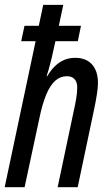

<svg xmlns="http://www.w3.org/2000/svg" viewBox="-20 -780 459 800"><path d="M-0.5 0 128.4 -608.4H68.4L82 -672.4H141.6L160.2 -759.8H243.7L225.1 -672.4H317.4L304.2 -608.4H210.9Q201.7 -564.5 195.1 -537.4Q188.5 -510.3 183.6 -493.2Q178.7 -476.1 174.3 -462.4H176.8Q191.4 -487.3 209 -504.4Q226.6 -521.5 247.6 -530.3Q268.6 -539.1 293.5 -539.1Q323.2 -539.1 344.2 -527.1Q365.2 -515.1 376.7 -491.7Q388.2 -468.3 388.2 -434.6Q388.2 -414.1 383.5 -385.5Q378.9 -356.9 373.5 -331.1L303.7 0H220.2L287.1 -316.9Q293 -342.8 297.4 -368.4Q301.8 -394 301.8 -416Q301.8 -438.5 290.5 -450.4Q279.3 -462.4 258.8 -462.4Q231 -462.4 210 -443.6Q189 -424.8 172.9 -386.5Q156.7 -348.1 144.5 -289.1L82.5 0Z"/></svg>

Font: Open Sans Condensed Medium
Style: Italic
Weight: 500
Width: 3
Italic angle: -12°
Designer: Monotype Design Team
Foundry: Monotype Imaging Inc.
Version: Version 3.000